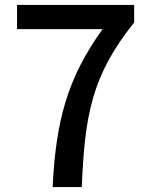

<svg xmlns="http://www.w3.org/2000/svg" viewBox="-20 -757 610 777"><path d="M193 0H311C323 -288 350 -451 523 -666V-737H49V-639H395C253 -441 206 -269 193 0Z"/></svg>

Font: Noto Sans JP Medium
Style: Regular
Weight: 500
Designer: Ryoko NISHIZUKA  (kana, bopomofo & ideographs); Paul D. Hunt (Latin, Greek & Cyrillic); Sandoll Communications , Soo-you
Foundry: Adobe
Version: Version 2.002;hotconv 1.0.116;makeotfexe 2.5.65601